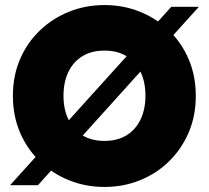

<svg xmlns="http://www.w3.org/2000/svg" viewBox="-20 -732 827 759"><path d="M657 -705H766L130 0H20ZM393 7Q318 7 252.5 -19.5Q187 -46 137 -94.5Q87 -143 59 -208.5Q31 -274 31 -353Q31 -432 59 -497.5Q87 -563 137 -611Q187 -659 252.5 -685.5Q318 -712 393 -712Q468 -712 533.5 -685.5Q599 -659 648.5 -611Q698 -563 726 -497.5Q754 -432 754 -353Q754 -274 726 -208.5Q698 -143 648.5 -94.5Q599 -46 533.5 -19.5Q468 7 393 7ZM393 -175Q444 -175 480 -197Q516 -219 535.5 -259.5Q555 -300 555 -353Q555 -408 535.5 -448Q516 -488 480 -510Q444 -532 393 -532Q342 -532 306 -510Q270 -488 250.5 -448Q231 -408 231 -353Q231 -300 250.5 -259.5Q270 -219 306 -197Q342 -175 393 -175Z"/></svg>

Font: Parkinsans Light ExtraBold
Style: Regular
Weight: 800
Version: Version 1.000